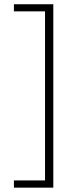

<svg xmlns="http://www.w3.org/2000/svg" viewBox="-20 -736 338 904"><path d="M45.5 147.5H231V-716H45.5V-682.5H192V113.5H45.5Z"/></svg>

Font: Anybody Expanded ExtraLight
Style: Regular
Weight: 250
Width: 7
Version: Version 1.113;gftools[0.9.25]